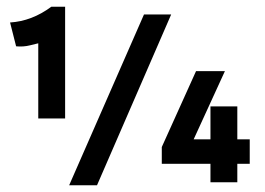

<svg xmlns="http://www.w3.org/2000/svg" viewBox="-20 -551 789 572"><path d="M28 -413 10 -484Q75 -488 133 -531H174V-198H94V-422Q89 -421 69.5 -416Q50 -411 28 -413ZM409 -508H490L269 1H186ZM607 -63H462V-113L564 -339H650L557 -136H607V-234H687V-136H724V-63H687V-8H607Z"/></svg>

Font: Bellota
Style: Bold
Weight: 700
Designer: Kemie Guaida
Foundry: Kemie Guaida
Version: Version 4.001